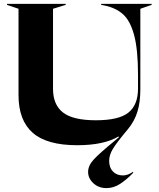

<svg xmlns="http://www.w3.org/2000/svg" viewBox="-20 -732 815 985"><path d="M432 150Q432 117 462 85Q492 53 564 -6L590 -28L588 -32Q513 13 376 13Q220 13 147.5 -51Q75 -115 75 -244V-687L16 -707V-712H317V-707L252 -687V-276Q252 -195 303 -155Q354 -115 472 -115Q590 -115 639 -154.5Q688 -194 688 -277V-348Q688 -478 668 -552Q648 -626 611 -659Q574 -692 515 -704L499 -707V-712H758V-707L700 -687V-273Q700 -208 685 -159Q670 -110 636 -69Q579 -1 559.5 31Q540 63 540 93Q540 128 559.5 148Q579 168 611 168Q636 168 663 149V155Q629 190 596 211.5Q563 233 526 233Q486 233 459 208Q432 183 432 150Z"/></svg>

Font: Nyght Serif Bold
Style: Regular
Weight: 700
Designer: Maksym Kobuzan
Version: Version 0.410